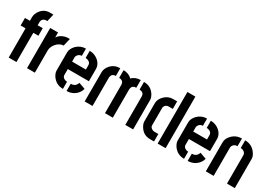

<svg xmlns="http://www.w3.org/2000/svg" viewBox="11 -1467 3144 2239"><g transform="rotate(30 1583.5 -347.0)"><path d="M18.6 -393.6V-495.1H85V-543Q85 -591.8 121.1 -637.7Q166 -693.4 236.3 -694.3H286.1L262.7 -593.8H236.3Q194.3 -585 189.5 -543V-495.1H257.8V-393.6H189.5V0H85V-393.6Z M332 0V-541H437.5V-473.6Q464.8 -516.6 519.5 -535.2Q544.9 -543.9 569.3 -543.9H594.7L570.3 -441.4Q512.7 -440.4 469.7 -385.7Q437.5 -343.8 437.5 -298.8V0Z M644.5 -147.5V-395.5Q646.5 -443.4 688.5 -488.3Q740.2 -540 813.5 -541V-443.4Q775.4 -443.4 755.9 -409.2Q749 -397.5 749 -387.7V-329.1H934.6V-386.7Q934.6 -427.7 889.6 -440.4Q877 -444.3 864.3 -444.3V-541Q933.6 -541 987.3 -493.2Q1032.2 -450.2 1033.2 -396.5V-228.5H749V-147.5Q749 -122.1 777.3 -105.5Q794.9 -95.7 815.4 -95.7V0Q724.6 0 671.9 -73.2Q644.5 -113.3 644.5 -147.5ZM864.3 0V-96.7Q920.9 -96.7 942.4 -144.5Q945.3 -151.4 947.3 -157.2L1034.2 -126Q1016.6 -59.6 955.1 -23.4Q913.1 0 864.3 0Z M1108.4 0V-394.5Q1108.4 -445.3 1150.4 -491.2Q1199.2 -543 1274.4 -543V-439.5Q1225.6 -439.5 1215.8 -396.5Q1213.9 -388.7 1213.9 -380.9V0ZM1319.3 -439.5V-543Q1389.6 -542 1434.6 -498Q1480.5 -543 1549.8 -543V-439.5Q1499 -439.5 1489.3 -396.5Q1487.3 -388.7 1487.3 -380.9V0H1381.8V-380.9Q1381.8 -424.8 1341.8 -436.5Q1331.1 -439.5 1319.3 -439.5ZM1593.8 -439.5V-543Q1686.5 -543 1736.3 -466.8Q1760.7 -428.7 1760.7 -394.5V0H1655.3V-380.9Q1655.3 -431.6 1606.4 -438.5Q1600.6 -439.5 1593.8 -439.5Z M1827.1 -147.5V-394.5Q1828.1 -444.3 1871.1 -489.3Q1918.9 -539.1 1985.4 -540H2042V-438.5H1985.4Q1950.2 -438.5 1933.6 -406.2Q1928.7 -396.5 1928.7 -389.6V-149.4Q1928.7 -127.9 1954.1 -111.3Q1969.7 -100.6 1987.3 -100.6H2042V0H1987.3Q1898.4 0 1850.6 -77.1Q1827.1 -115.2 1827.1 -147.5ZM2090.8 0V-694.3H2198.2V0Z M2275.4 -147.5V-395.5Q2277.3 -443.4 2319.3 -488.3Q2371.1 -540 2444.3 -541V-443.4Q2406.2 -443.4 2386.7 -409.2Q2379.9 -397.5 2379.9 -387.7V-329.1H2565.4V-386.7Q2565.4 -427.7 2520.5 -440.4Q2507.8 -444.3 2495.1 -444.3V-541Q2564.5 -541 2618.2 -493.2Q2663.1 -450.2 2664.1 -396.5V-228.5H2379.9V-147.5Q2379.9 -122.1 2408.2 -105.5Q2425.8 -95.7 2446.3 -95.7V0Q2355.5 0 2302.7 -73.2Q2275.4 -113.3 2275.4 -147.5ZM2495.1 0V-96.7Q2551.8 -96.7 2573.2 -144.5Q2576.2 -151.4 2578.1 -157.2L2665 -126Q2647.5 -59.6 2585.9 -23.4Q2543.9 0 2495.1 0Z M2739.3 0V-394.5Q2739.3 -441.4 2782.2 -487.3Q2835 -542 2913.1 -543V-439.5Q2868.2 -439.5 2850.6 -404.3Q2844.7 -392.6 2844.7 -381.8V0ZM2956.1 -439.5V-543Q3048.8 -543 3101.6 -467.8Q3129.9 -428.7 3129.9 -394.5V0H3024.4V-381.8Q3024.4 -411.1 2996.1 -428.7Q2978.5 -439.5 2956.1 -439.5Z"/></g></svg>

Font: Post No Bills Colombo
Style: Bold
Weight: 700
Designer: Kosala Senevirathne, Siva Puranthara, Lasantha Premarathna, Tharique Azeez
Foundry: Mooniak
Version: Version 1.220 ; ttfautohint (v1.6)